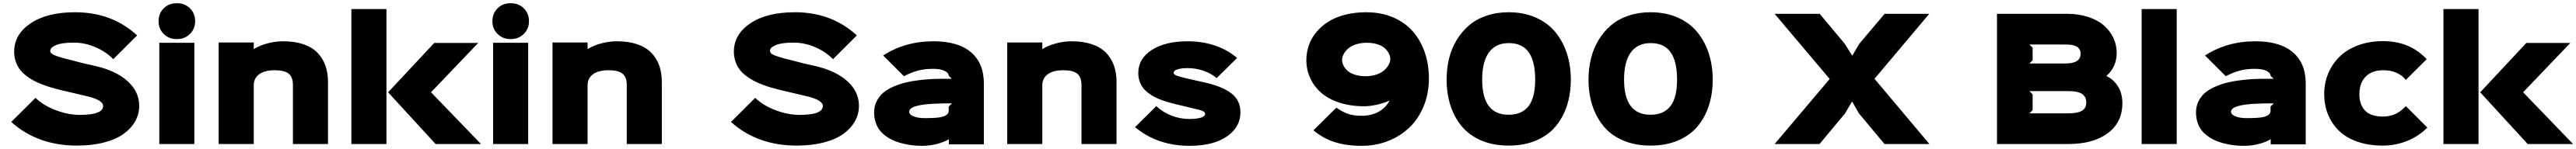

<svg xmlns="http://www.w3.org/2000/svg" viewBox="-20 -896 15993 927"><path d="M844.2 -237.8Q844.2 -186.5 819.6 -142.1Q794.9 -97.7 748 -63.5Q701.2 -29.3 626.5 -9.8Q551.8 9.8 458 9.8Q213.9 9.8 49.8 -137.2L200.2 -287.1Q252.4 -237.8 328.9 -209.5Q405.3 -181.2 475.1 -181.2Q620.1 -181.2 620.1 -236.8Q620.1 -275.4 509.8 -299.8Q508.3 -300.3 439.7 -316.4Q371.1 -332.5 359.9 -335Q326.2 -343.3 298.8 -351.3Q271.5 -359.4 240.5 -371.3Q209.5 -383.3 185.5 -396.5Q161.6 -409.7 138.7 -428Q115.7 -446.3 100.8 -467.3Q85.9 -488.3 76.9 -515.6Q67.9 -543 67.9 -574.2Q67.9 -682.6 170.4 -751.2Q272.9 -819.8 445.8 -819.8Q675.3 -819.8 831.1 -675.8L683.1 -527.8Q637.7 -574.7 571.8 -602.8Q505.9 -630.9 439 -630.9Q364.7 -630.9 328.4 -615.7Q292 -600.6 292 -580.1Q292 -568.8 303 -560.8Q314 -552.7 345.2 -542.7Q376.5 -532.7 440.9 -517.1Q498 -501 570.8 -485.8Q700.7 -456.1 772.5 -390.6Q844.2 -325.2 844.2 -237.8Z M1186.5 -629.9V0H968.8V-629.9ZM1191.4 -764.2Q1191.4 -716.8 1159.2 -684.8Q1127 -652.8 1077.6 -652.8Q1028.3 -652.8 996.3 -684.8Q964.4 -716.8 964.4 -764.2Q964.4 -812 996.1 -844Q1027.8 -876 1077.6 -876Q1127.9 -876 1159.7 -844Q1191.4 -812 1191.4 -764.2Z M2016.1 -386.2V0H1798.3V-368.2Q1798.3 -415.5 1772.5 -437.3Q1746.6 -459 1685.1 -459Q1622.6 -459 1588.9 -434.1Q1555.2 -409.2 1555.2 -365.2V0H1337.4V-631.8H1555.2V-591.8H1557.1Q1594.7 -614.3 1642.6 -626.7Q1690.4 -639.2 1737.3 -639.2Q1808.6 -639.2 1862.3 -621.1Q1916 -603 1949.5 -569.1Q1982.9 -535.2 1999.5 -489.5Q2016.1 -443.8 2016.1 -386.2Z M2378.9 -839.8V0H2161.1V-839.8ZM2656.7 -320.8 2965.8 0H2684.1L2389.2 -321.8L2675.8 -628.9H2948.7L2656.7 -323.2Z M3258.8 -629.9V0H3041V-629.9ZM3263.7 -764.2Q3263.7 -716.8 3231.4 -684.8Q3199.2 -652.8 3149.9 -652.8Q3100.6 -652.8 3068.6 -684.8Q3036.6 -716.8 3036.6 -764.2Q3036.6 -812 3068.4 -844Q3100.1 -876 3149.9 -876Q3200.2 -876 3231.9 -844Q3263.7 -812 3263.7 -764.2Z M4088.4 -386.2V0H3870.6V-368.2Q3870.6 -415.5 3844.7 -437.3Q3818.8 -459 3757.3 -459Q3694.8 -459 3661.1 -434.1Q3627.4 -409.2 3627.4 -365.2V0H3409.7V-631.8H3627.4V-591.8H3629.4Q3667 -614.3 3714.8 -626.7Q3762.7 -639.2 3809.6 -639.2Q3880.9 -639.2 3934.6 -621.1Q3988.3 -603 4021.7 -569.1Q4055.2 -535.2 4071.8 -489.5Q4088.4 -443.8 4088.4 -386.2Z M5312 -237.8Q5312 -186.5 5287.4 -142.1Q5262.7 -97.7 5215.8 -63.5Q5168.9 -29.3 5094.2 -9.8Q5019.5 9.8 4925.8 9.8Q4681.6 9.8 4517.6 -137.2L4668 -287.1Q4720.2 -237.8 4796.6 -209.5Q4873 -181.2 4942.9 -181.2Q5087.9 -181.2 5087.9 -236.8Q5087.9 -275.4 4977.5 -299.8Q4976.1 -300.3 4907.5 -316.4Q4838.9 -332.5 4827.6 -335Q4793.9 -343.3 4766.6 -351.3Q4739.3 -359.4 4708.3 -371.3Q4677.2 -383.3 4653.3 -396.5Q4629.4 -409.7 4606.4 -428Q4583.5 -446.3 4568.6 -467.3Q4553.7 -488.3 4544.7 -515.6Q4535.6 -543 4535.6 -574.2Q4535.6 -682.6 4638.2 -751.2Q4740.7 -819.8 4913.6 -819.8Q5143.1 -819.8 5298.8 -675.8L5150.9 -527.8Q5105.5 -574.7 5039.6 -602.8Q4973.6 -630.9 4906.7 -630.9Q4832.5 -630.9 4796.1 -615.7Q4759.8 -600.6 4759.8 -580.1Q4759.8 -568.8 4770.8 -560.8Q4781.7 -552.7 4813 -542.7Q4844.2 -532.7 4908.7 -517.1Q4965.8 -501 5038.6 -485.8Q5168.5 -456.1 5240.2 -390.6Q5312 -325.2 5312 -237.8Z M5869.1 -232.9 5889.2 -252.9H5867.2Q5822.3 -252.9 5788.1 -251Q5736.3 -249.5 5694.3 -242.2Q5651.9 -233.9 5637.7 -223.4Q5623.5 -212.9 5623.5 -200.2Q5623.5 -192.4 5631.3 -184.1Q5639.2 -175.8 5662.4 -168.5Q5685.5 -161.1 5720.2 -161.1Q5791.5 -161.1 5819.3 -167Q5869.1 -177.2 5869.1 -206.1ZM6087.4 -377V2H5870.1V-29.8Q5841.3 -12.2 5796.6 -0.5Q5752 11.2 5706.5 11.2Q5679.7 11.2 5652.8 8.8Q5626 6.3 5595.7 -0.2Q5565.4 -6.8 5539.1 -16.8Q5512.7 -26.9 5487.8 -43.2Q5462.9 -59.6 5445.1 -80.6Q5427.2 -101.6 5416.7 -131.3Q5406.2 -161.1 5406.2 -196.8Q5406.2 -235.4 5422.4 -267.1Q5438.5 -298.8 5464.1 -320.1Q5489.7 -341.3 5527.1 -357.4Q5564.5 -373.5 5601.6 -382.6Q5638.7 -391.6 5682.9 -397Q5727.1 -402.3 5761.5 -404.1Q5795.9 -405.8 5832.5 -405.8H5888.2L5869.1 -424.8Q5869.1 -442.4 5843.8 -455.1Q5818.4 -467.8 5771.5 -467.8Q5722.7 -467.8 5680.9 -457.3Q5639.2 -446.8 5591.3 -421.9L5462.4 -550.8Q5598.6 -639.2 5775.4 -639.2Q5927.7 -639.2 6007.6 -570.8Q6087.4 -502.4 6087.4 -377Z M6911.1 -386.2V0H6693.4V-368.2Q6693.4 -415.5 6667.5 -437.3Q6641.6 -459 6580.1 -459Q6517.6 -459 6483.9 -434.1Q6450.2 -409.2 6450.2 -365.2V0H6232.4V-631.8H6450.2V-591.8H6452.1Q6489.7 -614.3 6537.6 -626.7Q6585.4 -639.2 6632.3 -639.2Q6703.6 -639.2 6757.3 -621.1Q6811 -603 6844.5 -569.1Q6877.9 -535.2 6894.5 -489.5Q6911.1 -443.8 6911.1 -386.2Z M7680.2 -196.8Q7680.2 -105.5 7596.2 -47.1Q7512.2 11.2 7363.8 11.2Q7165.5 11.2 7025.9 -105L7157.7 -235.8Q7200.2 -196.3 7253.7 -176Q7307.1 -155.8 7361.8 -155.8Q7410.2 -155.8 7435.5 -164.3Q7460.9 -172.9 7460.9 -187Q7460.9 -197.8 7448.2 -204.3Q7435.5 -210.9 7397 -219.2Q7391.6 -220.2 7342.3 -232.4Q7293 -244.6 7285.2 -246.1Q7258.8 -252.4 7238.5 -258.1Q7218.3 -263.7 7192.1 -273.2Q7166 -282.7 7146.5 -293Q7127 -303.2 7107.2 -318.4Q7087.4 -333.5 7074.7 -350.8Q7062 -368.2 7054 -391.4Q7045.9 -414.6 7045.9 -440.9Q7045.9 -531.2 7129.9 -585.2Q7213.9 -639.2 7353 -639.2Q7444.3 -639.2 7523.2 -612.3Q7602.1 -585.4 7659.2 -535.2L7532.7 -410.2Q7498.5 -439.5 7450.9 -455.8Q7403.3 -472.2 7353 -472.2Q7311 -472.2 7288.1 -464.1Q7265.1 -456.1 7265.1 -442.9Q7265.1 -432.6 7284.9 -425.3Q7304.7 -418 7356.9 -405.8L7458 -382.8Q7566.9 -358.9 7623.5 -315.4Q7680.2 -272 7680.2 -196.8Z M8610.4 -527.8Q8610.8 -543.5 8603 -560.3Q8595.2 -577.1 8579.3 -593.3Q8563.5 -609.4 8533.4 -619.6Q8503.4 -629.9 8464.4 -629.9Q8426.8 -629.9 8396.2 -619.6Q8365.7 -609.4 8347.9 -593Q8330.1 -576.7 8320.8 -559.1Q8311.5 -541.5 8311 -524.9Q8310.5 -508.8 8318.1 -491.7Q8325.7 -474.6 8341.8 -458.5Q8357.9 -442.4 8387.7 -432.1Q8417.5 -421.9 8457 -421.9Q8495.1 -421.9 8525.6 -432.6Q8556.2 -443.4 8573.7 -459.7Q8591.3 -476.1 8600.6 -493.7Q8609.9 -511.2 8610.4 -527.8ZM8850.1 -408.2Q8850.1 -314.5 8817.6 -235.4Q8785.2 -156.2 8729 -102.5Q8672.9 -48.8 8596.7 -18.8Q8520.5 11.2 8434.1 11.2Q8335.9 11.2 8264.2 -12.2Q8192.4 -35.6 8133.3 -85L8275.4 -226.1Q8317.4 -197.3 8351.1 -186.5Q8384.8 -175.8 8434.1 -175.8Q8493.7 -175.8 8538.6 -201.2Q8583.5 -226.6 8605 -269L8604 -270Q8573.2 -254.9 8528.6 -244.9Q8483.9 -234.9 8449.2 -234.9Q8363.3 -234.9 8293.5 -257.8Q8223.6 -280.8 8179.2 -320.8Q8134.8 -360.8 8111.6 -413.6Q8088.4 -466.3 8089.4 -526.9Q8090.3 -572.8 8105 -615Q8119.6 -657.2 8150.1 -694.6Q8180.7 -731.9 8223.6 -759.8Q8266.6 -787.6 8327.6 -803.7Q8388.7 -819.8 8460.9 -819.8Q8552.7 -819.8 8627.2 -788.1Q8701.7 -756.3 8750 -700.9Q8798.3 -645.5 8824.2 -570.6Q8850.1 -495.6 8850.1 -408.2Z M9509.8 -400.9Q9509.8 -513.7 9469.7 -570.8Q9429.7 -627.9 9345.7 -627.9Q9265.1 -627.9 9222.9 -570.3Q9180.7 -512.7 9180.7 -400.9Q9180.7 -182.1 9344.7 -182.1Q9427.2 -182.1 9468.5 -235.6Q9509.8 -289.1 9509.8 -400.9ZM9731 -400.9Q9731 -313 9707 -239Q9683.1 -165 9636.2 -109.1Q9589.4 -53.2 9514.9 -21.7Q9440.4 9.8 9344.7 9.8Q9250 9.8 9175.8 -21.7Q9101.6 -53.2 9054.9 -109.1Q9008.3 -165 8984.1 -239Q8960 -313 8960 -400.9Q8960 -470.2 8975.3 -532.5Q8990.7 -594.7 9022.5 -647.2Q9054.2 -699.7 9099.4 -738.3Q9144.5 -776.9 9207.5 -798.3Q9270.5 -819.8 9344.7 -819.8Q9439 -819.8 9513.4 -786.9Q9587.9 -753.9 9635 -696.3Q9682.1 -638.7 9706.5 -563.5Q9731 -488.3 9731 -400.9Z M10390.6 -400.9Q10390.6 -513.7 10350.6 -570.8Q10310.5 -627.9 10226.6 -627.9Q10146 -627.9 10103.8 -570.3Q10061.5 -512.7 10061.5 -400.9Q10061.5 -182.1 10225.6 -182.1Q10308.1 -182.1 10349.4 -235.6Q10390.6 -289.1 10390.6 -400.9ZM10611.8 -400.9Q10611.8 -313 10587.9 -239Q10564 -165 10517.1 -109.1Q10470.2 -53.2 10395.8 -21.7Q10321.3 9.8 10225.6 9.8Q10130.9 9.8 10056.6 -21.7Q9982.4 -53.2 9935.8 -109.1Q9889.2 -165 9865 -239Q9840.8 -313 9840.8 -400.9Q9840.8 -470.2 9856.2 -532.5Q9871.6 -594.7 9903.3 -647.2Q9935.1 -699.7 9980.2 -738.3Q10025.4 -776.9 10088.4 -798.3Q10151.4 -819.8 10225.6 -819.8Q10319.8 -819.8 10394.3 -786.9Q10468.8 -753.9 10515.9 -696.3Q10563 -638.7 10587.4 -563.5Q10611.8 -488.3 10611.8 -400.9Z M11616.2 -405.8 11957 0H11678.2L11520 -189.9L11478 -263.2H11476.1L11433.1 -189.9L11274.9 0H10996.1L11337.9 -404.8L10996.1 -810.1H11275.9L11431.2 -624L11477.1 -550.8H11479L11522 -624L11679.2 -810.1H11956.1Z M12930.7 -258.8Q12930.7 -273.4 12926.5 -284.7Q12922.4 -295.9 12911.1 -306.6Q12899.9 -317.4 12876.7 -323.2Q12853.5 -329.1 12818.8 -329.1H12577.6L12597.7 -309.1V-210.9L12577.6 -190.9H12819.8Q12847.7 -190.9 12868.2 -194.8Q12888.7 -198.7 12900.4 -204.8Q12912.1 -210.9 12919.2 -220.2Q12926.3 -229.5 12928.5 -238.5Q12930.7 -247.6 12930.7 -258.8ZM12895.5 -561Q12895.5 -573.2 12892.1 -582.5Q12888.7 -591.8 12879.4 -600.6Q12870.1 -609.4 12850.3 -614.3Q12830.6 -619.1 12800.8 -619.1H12577.6L12597.7 -599.1V-521L12577.6 -501H12800.8Q12895.5 -501 12895.5 -561ZM13154.8 -253.9Q13154.8 -134.3 13064 -67.1Q12973.1 0 12819.8 0H12376.5V-810.1H12810.5Q12883.3 -810.1 12942.6 -790.5Q13002 -771 13040.3 -737.5Q13078.6 -704.1 13099.1 -660.2Q13119.6 -616.2 13119.6 -565.9Q13119.6 -523.9 13103 -486.8Q13086.4 -449.7 13056.6 -424.8V-422.9Q13102.1 -400.4 13128.4 -357.2Q13154.8 -314 13154.8 -253.9Z M13492.2 -839.8V0H13274.4V-839.8Z M14074.7 -232.9 14094.7 -252.9H14072.8Q14027.8 -252.9 13993.7 -251Q13941.9 -249.5 13899.9 -242.2Q13857.4 -233.9 13843.3 -223.4Q13829.1 -212.9 13829.1 -200.2Q13829.1 -192.4 13836.9 -184.1Q13844.7 -175.8 13867.9 -168.5Q13891.1 -161.1 13925.8 -161.1Q13997.1 -161.1 14024.9 -167Q14074.7 -177.2 14074.7 -206.1ZM14293 -377V2H14075.7V-29.8Q14046.9 -12.2 14002.2 -0.5Q13957.5 11.2 13912.1 11.2Q13885.3 11.2 13858.4 8.8Q13831.5 6.3 13801.3 -0.2Q13771 -6.8 13744.6 -16.8Q13718.3 -26.9 13693.4 -43.2Q13668.5 -59.6 13650.6 -80.6Q13632.8 -101.6 13622.3 -131.3Q13611.8 -161.1 13611.8 -196.8Q13611.8 -235.4 13627.9 -267.1Q13644 -298.8 13669.7 -320.1Q13695.3 -341.3 13732.7 -357.4Q13770 -373.5 13807.1 -382.6Q13844.2 -391.6 13888.4 -397Q13932.6 -402.3 13967 -404.1Q14001.5 -405.8 14038.1 -405.8H14093.8L14074.7 -424.8Q14074.7 -442.4 14049.3 -455.1Q14023.9 -467.8 13977.1 -467.8Q13928.2 -467.8 13886.5 -457.3Q13844.7 -446.8 13796.9 -421.9L13668 -550.8Q13804.2 -639.2 13981 -639.2Q14133.3 -639.2 14213.1 -570.8Q14293 -502.4 14293 -377Z M14914.6 -235.8 15047.9 -102.1Q14995.1 -48.8 14923.1 -19.5Q14851.1 9.8 14771 9.8Q14682.1 9.8 14612.1 -15.1Q14542 -40 14497.8 -84Q14453.6 -127.9 14430.7 -185.5Q14407.7 -243.2 14407.7 -311Q14407.7 -379.4 14432.6 -439Q14457.5 -498.5 14503.2 -543.5Q14548.8 -588.4 14618.4 -614.3Q14688 -640.1 14772.9 -640.1Q14939.5 -640.1 15043.9 -527.8L14914.6 -398.9Q14865.2 -459 14773.9 -459Q14702.6 -459 14664.3 -418.5Q14626 -377.9 14626 -311Q14626 -245.1 14661.4 -208Q14696.8 -170.9 14772 -170.9Q14814.9 -170.9 14848.4 -186.3Q14881.8 -201.7 14914.6 -235.8Z M15365.7 -839.8V0H15147.9V-839.8ZM15643.6 -320.8 15952.6 0H15670.9L15376 -321.8L15662.6 -628.9H15935.5L15643.6 -323.2Z"/></svg>

Font: Sinkin Sans 900 X Black
Style: Regular
Weight: 950
Designer: Keith Bates
Foundry: K-Type
Version: Sinkin Sans (version 1.0)  by Keith Bates   •   © 2014   www